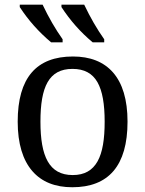

<svg xmlns="http://www.w3.org/2000/svg" viewBox="-20 -786 617 816"><path d="M522 -269C522 -362.8 500.5 -432.1 460.4 -478C420.4 -523.9 362.3 -545.9 290 -545.9C135.3 -545.9 55.2 -456.1 55.2 -269C55.2 -175.3 77.1 -105.5 117.2 -59.1C157.2 -12.7 214.8 9.8 287.1 9.8C440.9 9.8 522 -81.1 522 -269ZM64 -755.9C100.6 -699.7 145 -649.9 197.3 -606H246.1V-619.1C215.3 -662.6 187 -711.4 161.1 -766.1H64ZM151.9 -269C151.9 -417 187.5 -493.2 288.1 -493.2C338.4 -493.2 372.6 -474.1 394 -437C415.5 -399.4 424.8 -343.3 424.8 -269C424.8 -194.8 416 -138.2 394.5 -100.1C373 -62 339.4 -42 289.1 -42C188.5 -42 151.9 -121.6 151.9 -269ZM241.2 -755.9C277.8 -699.7 321.8 -649.4 374 -606H422.9V-619.1C392.1 -662.6 363.8 -711.4 337.9 -766.1H241.2Z"/></svg>

Font: The Erased English
Style: Regular
Weight: 400
Designer: Monotype Design team + ligartures altered by 180 Amsterdam
Foundry: Monotype Imaging Inc.
Version: Version 1.030;Glyphs 3.1.2 (3151)